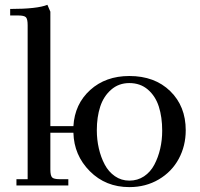

<svg xmlns="http://www.w3.org/2000/svg" viewBox="-20 -766 825 793"><path d="M22 -702.1V-729Q133.8 -729 175.8 -746.1L188 -717.8V-245.1H283.2Q288.6 -336.4 352.5 -394.3Q416.5 -452.1 514.2 -452.1Q619.1 -452.1 683.1 -389.6Q747.1 -327.1 747.1 -228Q747.1 -163.6 718.3 -110.1Q689.5 -56.6 635.7 -24.9Q582 6.8 514.2 6.8Q416.5 6.8 351.1 -58.8Q285.6 -124.5 283.2 -217.8H188V-65.9Q188 -41 195.1 -33.4Q202.1 -25.9 227.1 -25.9H262.2V0H47.9V-25.9H94.2V-662.1Q94.2 -687 87.2 -694.6Q80.1 -702.1 55.2 -702.1ZM379.9 -228Q379.9 -189.5 388.2 -153.1Q396.5 -116.7 412.4 -86.7Q428.2 -56.6 454.6 -38.3Q481 -20 514.2 -20Q548.3 -20 575 -37.8Q601.6 -55.7 617.4 -85.7Q633.3 -115.7 641.6 -151.6Q649.9 -187.5 649.9 -226.1Q649.9 -282.2 636 -325.7Q622.1 -369.1 590.8 -396Q559.6 -422.9 514.2 -422.9Q470.2 -422.9 439 -395.5Q407.7 -368.2 393.8 -325.2Q379.9 -282.2 379.9 -228Z"/></svg>

Font: Dihjauti S
Style: Bold
Weight: 700
Designer: T. Christopher White
Version: Version 3.0.0